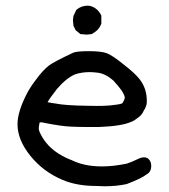

<svg xmlns="http://www.w3.org/2000/svg" viewBox="-20 -648 600 680"><path d="M42 -208Q42 -252.9 76.2 -318.4Q88.9 -341.8 105.5 -363.3Q129.9 -397.5 153.3 -416Q171.9 -429.7 238.3 -460.9Q250 -466.8 294.4 -466.8Q338.9 -466.8 358.4 -459.5Q377.9 -452.1 418.9 -418.9Q459 -387.7 474.6 -367.2Q500 -335 500 -290Q500 -279.3 497.6 -272.9Q495.1 -266.6 493.7 -263.7Q492.2 -260.7 490.2 -257.8Q484.4 -246.1 480.5 -241.7Q476.6 -237.3 473.6 -234.9Q470.7 -232.4 465.8 -229Q460.9 -225.6 456.1 -222.2Q451.2 -218.8 445.3 -216.8Q411.1 -201.2 330.1 -198.2Q310.5 -198.2 285.2 -198.2Q259.8 -198.2 228 -199.7Q196.3 -201.2 136.7 -212.9Q129.9 -214.8 126 -214.8Q122.1 -214.8 120.1 -213.9Q117.2 -197.3 117.2 -192.4Q117.2 -182.6 132.8 -157.2Q164.1 -108.4 230.5 -82H231.4Q277.3 -58.6 340.8 -58.6Q380.9 -58.6 428.7 -68.4Q442.4 -72.3 468.8 -85Q480.5 -90.8 490.2 -90.8Q500 -90.8 505.9 -85Q515.6 -76.2 515.6 -60.5Q515.6 -39.1 499 -30.3Q482.4 -16.6 428.7 3.9Q392.6 11.7 351.6 11.7Q336.9 11.7 322.3 10.7Q252 10.7 202.1 -10.7Q133.8 -39.1 87.9 -95.7Q42 -152.3 42 -208ZM297.9 -392.6Q269.5 -392.6 246.1 -384.8Q215.8 -372.1 182.6 -334Q157.2 -301.8 148.4 -286.1Q162.1 -283.2 177.7 -281.2Q211.9 -274.4 289.1 -273.4Q356.4 -271.5 384.8 -276.4Q411.1 -279.3 414.1 -283.2Q421.9 -295.9 421.9 -302.7Q420.9 -312.5 410.2 -328.1Q399.4 -343.8 380.9 -363.3Q352.5 -387.7 325.2 -390.6Q310.5 -392.6 297.9 -392.6ZM290 -627.9Q297.9 -627.9 302.7 -626Q326.2 -618.2 337.9 -594.7L338.9 -592.8V-564.5Q334 -550.8 324.2 -541Q315.4 -533.2 304.7 -527.3L287.1 -525.4L264.6 -527.3L248 -541L240.2 -556.6L238.3 -577.1L240.2 -591.8L250 -612.3L252 -614.3Q268.6 -627.9 290 -627.9Z"/></svg>

Font: JasonHandwriting2
Style: SemiBold
Weight: 600
Version: Version 1.04.7